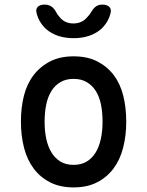

<svg xmlns="http://www.w3.org/2000/svg" viewBox="-20 -805 640 835"><path d="M300 10Q241 10 198 -12Q155 -34 126.5 -72Q98 -110 84.5 -162.5Q71 -215 71 -276Q71 -337 84 -388.5Q97 -440 126 -478Q155 -516 198 -538Q241 -560 300 -560Q360 -560 403 -538Q446 -516 474.5 -478.5Q503 -441 516 -389Q529 -337 529 -276Q529 -215 515.5 -162.5Q502 -110 473.5 -72Q445 -34 402 -12Q359 10 300 10ZM300 -88Q333 -88 356.5 -102Q380 -116 395.5 -141Q411 -166 418.5 -200.5Q426 -235 426 -276Q426 -317 419 -351Q412 -385 396.5 -409.5Q381 -434 357 -448Q333 -462 300 -462Q267 -462 243 -448Q219 -434 203.5 -409Q188 -384 181 -350Q174 -316 174 -275Q174 -234 181.5 -200Q189 -166 204.5 -141Q220 -116 243.5 -102Q267 -88 300 -88ZM140 -745Q134 -764 143.5 -774.5Q153 -785 174 -785Q185 -785 193 -782Q201 -779 206 -775Q217 -766 223 -754Q229 -742 239 -731Q261 -703 299 -703Q337 -703 360 -731Q370 -741 376.5 -752.5Q383 -764 392 -773Q398 -778 405.5 -781.5Q413 -785 425 -785Q446 -785 456 -774.5Q466 -764 460 -745Q450 -707 420 -679Q374 -639 300 -639Q226 -639 180 -679Q150 -707 140 -745Z"/></svg>

Font: Maple Mono Medium
Style: Regular
Weight: 500
Monospace: yes
Designer: subframe7536
Version: Version 7.000